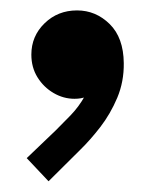

<svg xmlns="http://www.w3.org/2000/svg" viewBox="-20 -180 283 365"><path d="M72.3 164.6 30.8 120.6 85.9 67.9Q98.6 55.2 114.3 39.1Q129.9 22.9 140.9 3.2Q151.9 -16.6 151.4 -39.6H173.3Q170.4 -22 158.7 -7.1Q147 7.8 121.6 7.8Q100.6 7.8 81.8 -3.2Q63 -14.2 51.3 -33Q39.6 -51.8 39.6 -76.2Q39.6 -111.3 64.7 -135.7Q89.8 -160.2 126.5 -160.2Q162.1 -160.2 188.5 -134.3Q214.8 -108.4 215.3 -60.1Q215.8 -24.9 202.9 5.9Q189.9 36.6 170.7 61.5Q151.4 86.4 132.3 105Z"/></svg>

Font: Reddit Sans Condensed
Style: Bold
Weight: 700
Designer: Stephen Hutchings
Foundry: Reddit
Version: Version 1.014